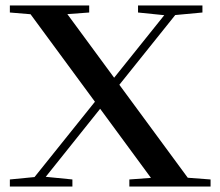

<svg xmlns="http://www.w3.org/2000/svg" viewBox="-20 -683 807 703"><path d="M16.1 0V-25.9L106.4 -34.7L327.6 -310.5L91.8 -630.9L16.1 -637.2V-663.1H306.6V-637.2L226.6 -631.3L397.9 -398.4L581.5 -627.4L485.4 -637.2V-663.1H721.2V-637.2L621.6 -627.9L417 -372.6L667.5 -32.2L751 -25.9V0H453.6V-25.9L532.7 -31.7L346.7 -284.7L147.5 -35.6L245.1 -25.9V0Z"/></svg>

Font: Elstob 14pt Medium
Style: Regular
Weight: 500
Designer: Peter S. Baker
Version: Version 1.015